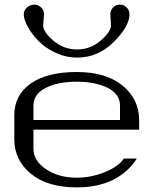

<svg xmlns="http://www.w3.org/2000/svg" viewBox="-20 -812 706 832"><path d="M314.5 -562.5Q265.6 -562.5 220.7 -583.5Q175.8 -604.5 146.5 -634.8Q117.2 -665 100.1 -696.3Q83 -727.5 83 -750Q83 -767.6 97.2 -779.8Q111.3 -792 128.9 -792Q145.5 -792 158.2 -779.8Q170.9 -767.6 170.9 -750Q170.9 -744.1 168.9 -726.6Q167 -709 167 -702.1Q167 -673.8 211.4 -635.7Q255.9 -597.7 314.5 -597.7Q372.1 -597.7 416.5 -636.2Q460.9 -674.8 460.9 -702.1Q460.9 -709 459.5 -726.6Q458 -744.1 458 -750Q458 -767.6 470.2 -779.8Q482.4 -792 500 -792Q516.6 -792 528.8 -779.8Q541 -767.6 541 -750Q541 -698.2 473.1 -630.4Q405.3 -562.5 314.5 -562.5ZM583 -250H125V-167Q125 -115.2 179.7 -78.6Q234.4 -42 312.5 -42Q374 -42 433.6 -65.9Q493.2 -89.8 516.6 -125H573.2Q491.2 0 312.5 0Q185.5 0 113.8 -59.1Q42 -118.2 42 -208V-312.5Q42 -400.4 113.3 -450.2Q184.6 -500 312.5 -500Q439.5 -500 511.2 -440.9Q583 -381.8 583 -292ZM125 -292H500V-354.5Q500 -404.3 446.8 -431.2Q393.6 -458 312.5 -458Q231.4 -458 178.2 -431.2Q125 -404.3 125 -354.5Z"/></svg>

Font: okolaks
Style: Regular
Weight: 500
Version: Version 000.6.0